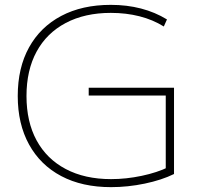

<svg xmlns="http://www.w3.org/2000/svg" viewBox="-20 -760 827 790"><path d="M437 10Q318 10 232 -35.5Q146 -81 99.5 -165.5Q53 -250 53 -365Q53 -481 99.5 -565Q146 -649 232 -694.5Q318 -740 436 -740Q502 -740 560 -725Q618 -710 667 -680L654 -651Q609 -679 554 -693Q499 -707 436 -707Q329 -707 250.5 -665.5Q172 -624 130.5 -547.5Q89 -471 89 -365Q89 -259 130.5 -182.5Q172 -106 250.5 -64.5Q329 -23 437 -23Q499 -23 563 -36.5Q627 -50 674 -73L662 -52V-367H345V-399H696V-44Q645 -19 575.5 -4.5Q506 10 437 10Z"/></svg>

Font: M PLUS 2 ExtraLight
Style: Regular
Weight: 250
Designer: Coji Morishita
Foundry: UNDERFOREST DESIGN
Version: Version 1.001